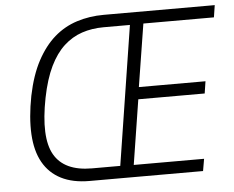

<svg xmlns="http://www.w3.org/2000/svg" viewBox="-51 -765 1004 824"><g transform="rotate(-5 451.5 -352.5)"><path d="M302 0Q230 0 180 -25.5Q130 -51 102.5 -100Q75 -149 71 -221Q67 -293 85 -386Q103 -474 135.5 -534.5Q168 -595 211 -632.5Q254 -670 308.5 -687.5Q363 -705 425 -705H903L895 -653H591L548 -383H835L827 -331H541L497 -52H800L791 0ZM317 -53H439L533 -652H420Q369 -652 326 -637.5Q283 -623 248 -591Q213 -559 187 -505.5Q161 -452 145 -372Q112 -204 155 -128.5Q198 -53 317 -53Z"/></g></svg>

Font: Nunito Sans 10pt Condensed Light
Style: Italic
Weight: 300
Width: 3
Italic angle: -9°
Designer: Vernon Adams
Foundry: Vernon Adams
Version: Version 3.101;gftools[0.9.27]